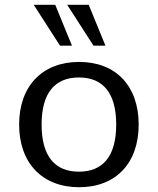

<svg xmlns="http://www.w3.org/2000/svg" viewBox="-20 -771 660 803"><path d="M60 -250C60 -89 157 12 311 12C465 12 560 -89 560 -250C560 -411 465 -512 311 -512C157 -512 60 -411 60 -250ZM154 -250C154 -383 210 -447 310 -447C410 -447 466 -383 466 -250C466 -117 410 -53 310 -53C210 -53 154 -117 154 -250ZM121 -751 231 -580H281L211 -751ZM261 -751 371 -580H421L351 -751Z"/></svg>

Font: Perun
Style: Regular
Weight: 400
Foundry: Copyright (c) Stefan Peev, Context Ltd, 2016
Version: Version 1.089